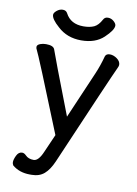

<svg xmlns="http://www.w3.org/2000/svg" viewBox="-92 -730 685 960"><g transform="rotate(10 250.0 -250.0)"><path d="M144 -580Q104 -615 104 -637Q104 -647 118 -658.5Q132 -670 148 -670Q165 -670 172 -656Q198 -606 263 -606Q295 -606 317 -616Q338 -626 354 -656Q361 -670 377.5 -670Q394 -670 407 -658.5Q420 -647 420 -637Q420 -614 378 -574.5Q336 -535 264 -535Q192 -535 144 -580ZM137 170H128Q75 170 39 140Q34 132 34 124Q34 110 44 89.5Q54 69 72 69Q82 69 92 79Q107 95 134 95Q159 95 180 45L220 -46Q69 -423 51 -457L50 -464Q50 -475 66 -481Q79 -486 95 -486Q132 -486 139 -468Q149 -437 261 -147L363 -384Q382 -428 395 -477Q400 -491 418.5 -491Q437 -491 455 -478Q473 -465 473 -447Q473 -441 468 -431Q443 -378 245 83Q226 127 201 148.5Q176 170 137 170Z"/></g></svg>

Font: Moon Stars Kai HW
Style: Bold
Weight: 700
Designer: GuiWonder
Version: Version 1.101